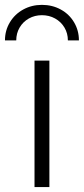

<svg xmlns="http://www.w3.org/2000/svg" viewBox="-30 -761 341 781"><path d="M110.4 -514.6H170.9V0H110.4ZM291 -596.7H246.1Q246.1 -625.5 232.2 -648.9Q218.3 -672.4 194.1 -685.8Q169.9 -699.2 140.6 -699.2Q111.3 -699.2 87.4 -685.8Q63.5 -672.4 49.8 -648.9Q36.1 -625.5 36.1 -596.7H-9.8Q-9.8 -637.2 10.3 -670.4Q30.3 -703.6 64.7 -722.4Q99.1 -741.2 140.6 -741.2Q182.6 -741.2 217 -722.4Q251.5 -703.6 271.2 -670.4Q291 -637.2 291 -596.7Z"/></svg>

Font: Reddit Sans Fudge Light
Style: Regular
Weight: 300
Designer: Stephen Hutchings
Foundry: Reddit
Version: Version 1.013